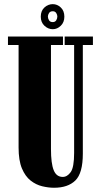

<svg xmlns="http://www.w3.org/2000/svg" viewBox="-20 -872 474 904"><path d="M234.5 12Q208 12 178.8 5Q149.5 -2 124.2 -21.8Q99 -41.5 83.2 -79Q67.5 -116.5 67.5 -177.5V-660H17.5V-700H276.5V-660H220V-170Q220 -102.5 232.8 -70.8Q245.5 -39 275.5 -39Q296.5 -39 312.8 -61.5Q329 -84 329 -152V-660H284.5V-700H417.5V-660H370V-149Q370 -56.5 334.8 -22.2Q299.5 12 234.5 12ZM228.5 -734.5Q206.5 -734.5 189.2 -750.8Q172 -767 172 -793.5Q172 -821 189.2 -836.8Q206.5 -852.5 228.5 -852.5Q249.5 -852.5 266.2 -836.8Q283 -821 283 -793.5Q283 -767 266.2 -750.8Q249.5 -734.5 228.5 -734.5ZM228.5 -768Q239.5 -768 244.8 -776.5Q250 -785 250 -794.5Q250 -802 244.8 -810.5Q239.5 -819 228.5 -819Q216 -819 210.8 -810.5Q205.5 -802 205.5 -794.5Q205.5 -785 210.8 -776.5Q216 -768 228.5 -768Z"/></svg>

Font: Imbue 10pt Black
Style: Regular
Weight: 900
Designer: Tyler Finck
Foundry: Etcetera Type Company
Version: Version 1.102; ttfautohint (v1.8.3)